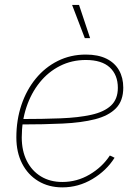

<svg xmlns="http://www.w3.org/2000/svg" viewBox="-20 -770 571 797"><path d="M238.8 7.8Q182.1 7.8 138.9 -18.3Q95.7 -44.4 71.8 -91.1Q47.9 -137.7 47.9 -199.7Q47.9 -271.5 68.8 -334Q89.8 -396.5 128.4 -443.6Q167 -490.7 220 -517.1Q272.9 -543.5 336.4 -543.5Q387.2 -543.5 421.9 -526.4Q456.5 -509.3 474.1 -478.3Q491.7 -447.3 491.7 -406.2Q491.7 -351.6 461.4 -320.6Q431.2 -289.6 374.8 -275.1Q318.4 -260.7 240 -257.1Q161.6 -253.4 65.9 -253.4V-275.9Q157.2 -275.9 231.4 -278.8Q305.7 -281.7 358.9 -293.5Q412.1 -305.2 440.7 -331.8Q469.2 -358.4 469.2 -405.3Q469.2 -459 435.8 -490Q402.3 -521 336.4 -521Q277.8 -521 229 -496.3Q180.2 -471.7 144.8 -427.7Q109.4 -383.8 89.8 -325.4Q70.3 -267.1 70.3 -199.7Q70.3 -143.6 91.3 -102.1Q112.3 -60.5 150.1 -37.6Q188 -14.6 238.8 -14.6Q299.3 -14.6 351.8 -45.4Q404.3 -76.2 436 -124.5L455.6 -115.2Q421.9 -61.5 363.8 -26.9Q305.7 7.8 238.8 7.8ZM332 -611.8 279.3 -749.5H308.1L354 -611.8Z"/></svg>

Font: Inter 20pt Thin
Style: Italic
Weight: 250
Italic angle: -9.3988°
Version: Version 4.001;git-66647c0bb